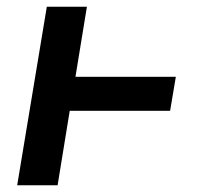

<svg xmlns="http://www.w3.org/2000/svg" viewBox="-20 -550 640 570"><path d="M31 0 119 -530H238L204 -322H502L485 -221H187L151 0Z"/></svg>

Font: Iosevka Curly Slab ExObl
Style: Bold
Weight: 700
Width: 7
Italic angle: -9°
Monospace: yes
Designer: Belleve Invis
Foundry: Belleve Invis
Version: Version 11.0.0; ttfautohint (v1.8.3)